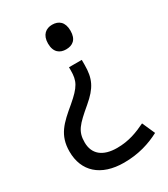

<svg xmlns="http://www.w3.org/2000/svg" viewBox="-183 -632 799 911"><g transform="rotate(-30 217.0 -177.0)"><path d="M315 -478C315 -526 289 -546 253 -546C220 -546 192 -526 192 -478C192 -429 220 -411 253 -411C289 -411 315 -429 315 -478ZM292 -304V-331H222V-314C222 -257 209 -231 142 -174C70 -114 24 -73 24 17C24 125 96 192 223 192C303 192 367 171 420 143L389 73C343 95 295 115 229 115C151 115 108 79 108 15C108 -45 131 -69 208 -134C273 -189 292 -229 292 -304Z"/></g></svg>

Font: Noto Sans Buginese
Style: Regular
Weight: 400
Designer: Monotype Design Team
Foundry: Monotype Imaging Inc.
Version: Version 2.002